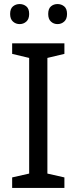

<svg xmlns="http://www.w3.org/2000/svg" viewBox="-20 -928 379 948"><path d="M298 0H40V-52L124 -71V-642L40 -662V-714H298V-662L214 -642V-71L298 -52ZM30 -859Q30 -885 44 -896.5Q58 -908 77 -908Q96 -908 110 -896.5Q124 -885 124 -859Q124 -834 110 -821.5Q96 -809 77 -809Q58 -809 44 -821.5Q30 -834 30 -859ZM218 -859Q218 -885 231.5 -896.5Q245 -908 264 -908Q283 -908 297 -896.5Q311 -885 311 -859Q311 -834 297 -821.5Q283 -809 264 -809Q245 -809 231.5 -821.5Q218 -834 218 -859Z"/></svg>

Font: Noto Sans Tai Tham
Style: Regular
Weight: 400
Designer: Monotype Design Team 2013. Revised by David WIlliams 2020
Foundry: Monotype Imaging Inc.
Version: Version 2.002